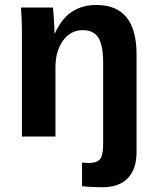

<svg xmlns="http://www.w3.org/2000/svg" viewBox="-20 -559 640 786"><path d="M402.3 -302.2Q402.3 -371.1 383.5 -403.3Q364.7 -435.5 318.8 -435.5Q268.1 -435.5 237.5 -392.3Q207 -349.1 207 -283.2V0H69.8V-410.2Q69.8 -452.6 68.6 -479.7Q67.4 -506.8 65.9 -528.3H196.8Q198.2 -519 200.7 -478.8Q203.1 -438.5 203.1 -423.3H205.1Q232.9 -483.9 274.9 -511.2Q316.9 -538.6 375 -538.6Q539.1 -538.6 539.1 -335.4V62.5Q539.1 132.3 503.7 169.9Q468.3 207.5 398.9 207.5Q350.1 207.5 315.9 203.1V106.4L340.8 108.4Q377 108.4 389.6 92.5Q402.3 76.7 402.3 29.3Z"/></svg>

Font: Liberation Mono
Style: Bold
Weight: 700
Monospace: yes
Designer: Steve Matteson
Foundry: Ascender Corporation
Version: Version 2.1.5